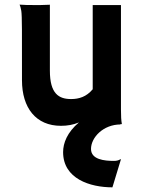

<svg xmlns="http://www.w3.org/2000/svg" viewBox="-20 -532 623 823"><path d="M74.2 -188C74.2 -69.3 134.3 7.3 241.2 7.3C269 7.3 293.9 2.9 318.4 -7.3C268.1 35.2 250.5 81.1 250.5 120.1C250.5 234.4 366.2 271 461.9 271L498 152.3L497.1 149.9C487.8 156.2 478.5 157.7 468.3 157.7C428.2 157.7 370.1 152.3 370.1 106.4C370.1 57.1 422.9 1.5 496.6 1.5L495.6 0H502.4C499.5 -16.1 498.5 -33.7 498.5 -62.5V-510.3H377.4V-149.4C350.6 -117.2 318.8 -107.4 284.7 -107.4C232.9 -107.4 193.8 -129.4 193.8 -229V-511.7C159.2 -509.8 136.7 -510.3 130.9 -510.3C104 -510.3 78.6 -510.7 64 -512.2C66.4 -506.8 69.3 -497.6 71.3 -485.4C74.7 -461.4 74.2 -398.4 74.2 -188Z"/></svg>

Font: HammersmithOne
Style: Regular
Weight: 400
Designer: Nicole Fally
Foundry: Nicole Fally
Version: Version 1.003